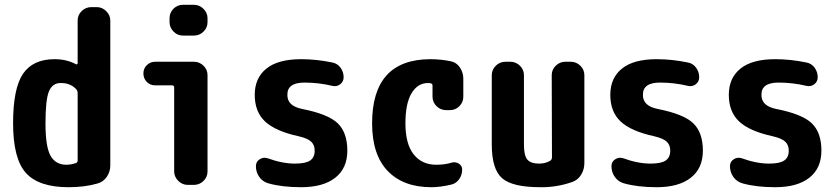

<svg xmlns="http://www.w3.org/2000/svg" viewBox="-20 -780 3540 810"><path d="M307.6 -103.5V-385.7Q307.6 -396.5 302.7 -402.3Q277.3 -430.7 235.4 -429.7Q201.2 -429.7 186.5 -394.5Q171.9 -359.4 171.9 -259.8Q171.9 -160.2 193.4 -122.6Q214.8 -85 259.8 -85Q278.3 -85 299.8 -91.8Q307.6 -94.7 307.6 -103.5ZM387.7 -750Q411.1 -750 428.2 -732.9Q445.3 -715.8 445.3 -693.4V-82Q445.3 -55.7 430.7 -34.2Q416 -12.7 391.6 -5.9Q336.9 9.8 269.5 9.8Q143.6 9.8 89.4 -50.3Q35.2 -110.4 35.2 -259.8Q35.2 -407.2 77.1 -468.8Q119.1 -530.3 210 -530.3Q261.7 -530.3 300.8 -508.8Q302.7 -507.8 305.2 -509.3Q307.6 -510.7 307.6 -513.7V-693.4Q307.6 -716.8 324.7 -733.4Q341.8 -750 365.2 -750Z M797.9 -519.5Q821.3 -519.5 838.4 -502.9Q855.5 -486.3 855.5 -462.9V-56.6Q855.5 -33.2 838.4 -16.6Q821.3 0 797.9 0H772.5Q749 0 731.9 -17.1Q714.8 -34.2 714.8 -56.6V-411.1Q714.8 -419.9 706.1 -419.9H634.8Q613.3 -419.9 599.1 -434.6Q585 -449.2 585 -470.2Q585 -491.2 599.6 -505.4Q614.3 -519.5 634.8 -519.5ZM797.9 -759.8Q821.3 -759.8 838.4 -742.7Q855.5 -725.6 855.5 -703.1V-686.5Q855.5 -663.1 838.4 -646.5Q821.3 -629.9 797.9 -629.9H752Q728.5 -629.9 711.9 -647Q695.3 -664.1 695.3 -686.5V-703.1Q695.3 -726.6 711.9 -743.2Q728.5 -759.8 752 -759.8Z M1254.9 -320.3Q1364.3 -298.8 1404.8 -259.8Q1445.3 -220.7 1445.3 -144.5Q1445.3 -70.3 1394.5 -30.3Q1343.8 9.8 1250 9.8Q1169.9 9.8 1111.3 -6.8Q1087.9 -13.7 1073.7 -33.7Q1059.6 -53.7 1059.6 -79.1Q1059.6 -97.7 1075.2 -107.9Q1090.8 -118.2 1109.4 -112.3Q1170.9 -89.8 1224.6 -89.8Q1269.5 -89.8 1288.6 -103Q1307.6 -116.2 1307.6 -144.5Q1307.6 -168 1293 -182.1Q1278.3 -196.3 1240.2 -205.1Q1141.6 -226.6 1098.1 -267.6Q1054.7 -308.6 1054.7 -379.9Q1054.7 -451.2 1104 -490.7Q1153.3 -530.3 1250 -530.3Q1314.5 -530.3 1380.9 -516.6Q1403.3 -512.7 1416.5 -494.6Q1429.7 -476.6 1429.7 -454.1Q1429.7 -435.5 1415 -424.3Q1400.4 -413.1 1380.9 -418Q1324.2 -431.6 1264.6 -431.6Q1191.4 -431.6 1192.4 -379.9Q1191.4 -333 1254.9 -320.3Z M1881.8 -521.5Q1906.2 -516.6 1920.4 -495.1Q1934.6 -473.6 1934.6 -448.2V-372.1Q1934.6 -348.6 1918 -332Q1901.4 -315.4 1877.9 -315.4H1862.3Q1838.9 -315.4 1821.8 -332Q1804.7 -348.6 1804.7 -372.1V-418.9Q1804.7 -426.8 1796.9 -428.7Q1793 -429.7 1785.2 -429.7Q1742.2 -429.7 1716.3 -386.7Q1690.4 -343.8 1690.4 -259.8Q1690.4 -172.9 1725.1 -128.9Q1759.8 -85 1820.3 -85Q1857.4 -85 1884.8 -93.8Q1901.4 -98.6 1915.5 -89.8Q1929.7 -81.1 1929.7 -64.5Q1929.7 -42 1917 -23.9Q1904.3 -5.9 1882.8 -1Q1836.9 9.8 1799.8 9.8Q1681.6 9.8 1615.7 -58.6Q1549.8 -127 1549.8 -259.8Q1549.8 -529.3 1794.9 -530.3Q1839.8 -530.3 1881.8 -521.5Z M2387.7 -519.5Q2411.1 -519.5 2428.2 -502.9Q2445.3 -486.3 2445.3 -462.9V-91.8Q2445.3 -64.5 2431.2 -42Q2417 -19.5 2392.6 -11.7Q2328.1 10.7 2259.8 9.8Q2141.6 9.8 2098.1 -28.3Q2054.7 -66.4 2054.7 -169.9V-462.9Q2054.7 -486.3 2071.8 -502.9Q2088.9 -519.5 2112.3 -519.5H2132.8Q2156.2 -519.5 2173.3 -502.9Q2190.4 -486.3 2190.4 -462.9V-169.9Q2190.4 -124 2204.6 -106.9Q2218.8 -89.8 2254.9 -89.8Q2280.3 -89.8 2300.8 -101.6Q2308.6 -106.4 2308.6 -116.2L2307.6 -462.9Q2307.6 -486.3 2324.7 -502.9Q2341.8 -519.5 2365.2 -519.5Z M2754.9 -320.3Q2864.3 -298.8 2904.8 -259.8Q2945.3 -220.7 2945.3 -144.5Q2945.3 -70.3 2894.5 -30.3Q2843.8 9.8 2750 9.8Q2669.9 9.8 2611.3 -6.8Q2587.9 -13.7 2573.7 -33.7Q2559.6 -53.7 2559.6 -79.1Q2559.6 -97.7 2575.2 -107.9Q2590.8 -118.2 2609.4 -112.3Q2670.9 -89.8 2724.6 -89.8Q2769.5 -89.8 2788.6 -103Q2807.6 -116.2 2807.6 -144.5Q2807.6 -168 2793 -182.1Q2778.3 -196.3 2740.2 -205.1Q2641.6 -226.6 2598.1 -267.6Q2554.7 -308.6 2554.7 -379.9Q2554.7 -451.2 2604 -490.7Q2653.3 -530.3 2750 -530.3Q2814.5 -530.3 2880.9 -516.6Q2903.3 -512.7 2916.5 -494.6Q2929.7 -476.6 2929.7 -454.1Q2929.7 -435.5 2915 -424.3Q2900.4 -413.1 2880.9 -418Q2824.2 -431.6 2764.6 -431.6Q2691.4 -431.6 2692.4 -379.9Q2691.4 -333 2754.9 -320.3Z M3254.9 -320.3Q3364.3 -298.8 3404.8 -259.8Q3445.3 -220.7 3445.3 -144.5Q3445.3 -70.3 3394.5 -30.3Q3343.8 9.8 3250 9.8Q3169.9 9.8 3111.3 -6.8Q3087.9 -13.7 3073.7 -33.7Q3059.6 -53.7 3059.6 -79.1Q3059.6 -97.7 3075.2 -107.9Q3090.8 -118.2 3109.4 -112.3Q3170.9 -89.8 3224.6 -89.8Q3269.5 -89.8 3288.6 -103Q3307.6 -116.2 3307.6 -144.5Q3307.6 -168 3293 -182.1Q3278.3 -196.3 3240.2 -205.1Q3141.6 -226.6 3098.1 -267.6Q3054.7 -308.6 3054.7 -379.9Q3054.7 -451.2 3104 -490.7Q3153.3 -530.3 3250 -530.3Q3314.5 -530.3 3380.9 -516.6Q3403.3 -512.7 3416.5 -494.6Q3429.7 -476.6 3429.7 -454.1Q3429.7 -435.5 3415 -424.3Q3400.4 -413.1 3380.9 -418Q3324.2 -431.6 3264.6 -431.6Q3191.4 -431.6 3192.4 -379.9Q3191.4 -333 3254.9 -320.3Z"/></svg>

Font: Rounded Mgen+ 1mn bold
Style: Bold
Weight: 700
Designer: [Source Han Sans]
Ryoko NISHIZUKA  (kana & ideographs); Paul D. Hunt (Latin, Greek & Cyrillic); Wenlong ZHANG  (bopomofo
Version: Version 1.059.20150602